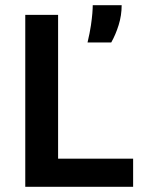

<svg xmlns="http://www.w3.org/2000/svg" viewBox="-20 -717 547 737"><path d="M77 0V-660H203V0ZM106 0V-108H491V0ZM316 -554Q325 -592 329 -619.5Q333 -647 334.5 -666Q336 -685 336 -697H447Q447 -658 435.5 -621Q424 -584 407 -554Z"/></svg>

Font: Bricolage Grotesque 16pt SemiBold
Style: Regular
Weight: 600
Version: Version 1.001;gftools[0.9.33.dev8+g029e19f]